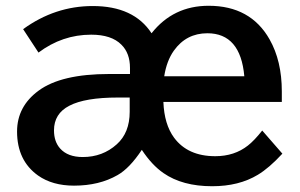

<svg xmlns="http://www.w3.org/2000/svg" viewBox="-20 -602 1040 665"><path d="M430.2 -345.7V-366.7Q430.2 -418 400.4 -447.3Q366.2 -481.9 295.9 -481.9Q195.8 -481.9 113.3 -419.9L60.1 -501Q170.4 -581.1 301.3 -581.1Q443.4 -581.1 504.9 -486.8Q580.1 -582 702.6 -582Q847.7 -582 913.6 -465.8Q956.1 -391.1 956.1 -285.2V-249H545.9Q548.8 -171.4 583 -125Q630.4 -61 725.6 -61Q792 -61 838.9 -98.1Q861.3 -115.7 888.2 -149.9L958 -69.8Q912.1 -20 873 3.4Q807.6 43 714.8 43Q611.8 43 546.4 -2.4Q505.9 -30.3 471.2 -83Q428.7 -19 387.2 4.4Q323.7 41 236.3 41Q161.6 41 111.8 5.9Q39.1 -45.9 39.1 -146.5Q39.1 -233.4 113.8 -288.1Q191.9 -345.7 357.9 -345.7ZM826.2 -337.9Q813 -486.8 698.2 -486.8Q625 -486.8 582 -426.3Q557.1 -391.1 548.8 -337.9ZM429.2 -264.2H388.2Q274.4 -264.2 220.2 -235.8Q167 -208.5 167 -150.4Q167 -111.3 188.5 -87.4Q214.8 -58.1 266.6 -58.1Q335.4 -58.1 384.3 -102.1Q429.2 -142.1 429.2 -214.8Z"/></svg>

Font: BIZ UDPGothic
Style: Bold
Weight: 700
Designer: TypeBank Co., Ltd.
Foundry: Morisawa Inc.
Version: Version 1.051